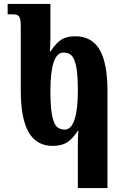

<svg xmlns="http://www.w3.org/2000/svg" viewBox="-20 -734 631 979"><path d="M377 -6Q377 -42 380 -67H377Q347 -22 318.5 -6Q290 10 249 10Q166 10 126 -60Q86 -130 86 -270V-599Q86 -638 77.5 -649.5Q69 -661 47 -661H19V-714H237V-537Q237 -501 234 -471H237Q267 -517 294.5 -533Q322 -549 364 -549Q448 -549 488 -480.5Q528 -412 528 -270V225H377ZM377 -270Q377 -352 368.5 -394.5Q360 -437 344.5 -451.5Q329 -466 304 -466Q237 -466 237 -270Q237 -189 245.5 -146Q254 -103 269.5 -88Q285 -73 310 -73Q343 -73 360 -124Q377 -175 377 -270Z"/></svg>

Font: Noto Serif Georgian Bold Cond
Style: Regular
Weight: 700
Width: 3
Designer: Monotype Design team
Foundry: Monotype Imaging Inc.
Version: Version 1.000